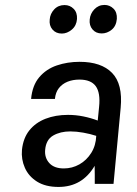

<svg xmlns="http://www.w3.org/2000/svg" viewBox="-20 -745 554 778"><path d="M217 12.5Q164.5 12.5 130.2 -9Q96 -30.5 80.8 -65Q65.5 -99.5 69 -138Q74 -185.5 99 -216.8Q124 -248 164.5 -263.8Q205 -279.5 255.5 -279.5Q287.5 -279.5 318 -273.2Q348.5 -267 376 -256.5L381.5 -311.5Q387.5 -369 368 -395.8Q348.5 -422.5 302 -422.5Q275 -422.5 253.5 -413.8Q232 -405 218.5 -387.8Q205 -370.5 202.5 -344H106Q111 -399 139 -432Q167 -465 210 -479.8Q253 -494.5 302.5 -494.5Q390.5 -494.5 434.2 -449.5Q478 -404.5 469 -308.5L440 0H364Q364 -18.5 364 -36.5Q364 -54.5 363.5 -73Q338.5 -30.5 302 -9Q265.5 12.5 217 12.5ZM238.5 -62.5Q272.5 -62.5 301.8 -79Q331 -95.5 349.8 -125.5Q368.5 -155.5 370 -194.5Q345.5 -202.5 317.5 -207.5Q289.5 -212.5 264.5 -212.5Q224.5 -212.5 195.5 -195.8Q166.5 -179 163 -138Q160 -106 179.8 -84.2Q199.5 -62.5 238.5 -62.5ZM230.5 -609Q206.5 -609 192.5 -625.5Q178.5 -642 181.5 -666Q183 -689 199.5 -706.8Q216 -724.5 241.5 -724.5Q263.5 -724.5 278.5 -709.2Q293.5 -694 292 -668Q290 -641 271 -625Q252 -609 230.5 -609ZM392 -609.5Q368.5 -609.5 354.8 -625.8Q341 -642 343.5 -666Q345.5 -689.5 362.2 -707.2Q379 -725 403.5 -725Q424.5 -725 439.8 -710Q455 -695 453.5 -668.5Q451 -639.5 432.5 -624.5Q414 -609.5 392 -609.5Z"/></svg>

Font: Karla Medium
Style: Italic
Weight: 500
Italic angle: -8°
Designer: Jonathan Pinhorn
Version: Version 2.001